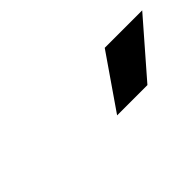

<svg xmlns="http://www.w3.org/2000/svg" viewBox="-3 -1043 625 625"><g transform="rotate(-45 310.0 -730.0)"><path d="M314 -637.5 441 -821.5H613.5L453.5 -637.5Z"/></g></svg>

Font: Monaspace Neon ExtraBold
Style: Italic
Weight: 800
Italic angle: -11°
Designer: Riley Cran & the Lettermatic Team
Foundry: Lettermatic
Version: Version 1.200 (Monaspace Neon)